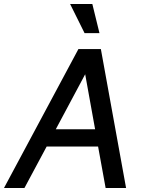

<svg xmlns="http://www.w3.org/2000/svg" viewBox="-49 -947 750 967"><path d="M-29 0H74L186 -209H445L483 0H586L459 -700H346ZM232 -296 380 -573 430 -296ZM304 -927 377 -780H452L416 -927Z"/></svg>

Font: Uncut Sans Medium
Style: Italic
Weight: 500
Italic angle: -10°
Designer: Kasper Nordkvist
Foundry: Uncut Type
Version: Version 1.111;FEAKit 1.0